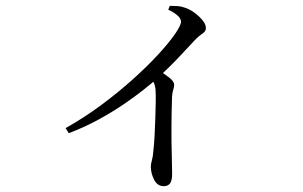

<svg xmlns="http://www.w3.org/2000/svg" viewBox="-20 -582 1040 660"><path d="M205.5 -141.6Q268.9 -177.1 328.1 -221Q387.2 -264.9 437.1 -309.8Q487 -354.6 524.1 -395Q561.1 -435.4 581.7 -465.2Q602.2 -495 602.2 -507.3Q602.2 -519.1 588.4 -530.3Q574.6 -541.6 558.4 -548.6L563.6 -561.9Q576.9 -561.6 589.8 -561Q602.7 -560.4 616.8 -555.2Q633.3 -549.8 649.6 -537.5Q665.9 -525.2 676.8 -511.6Q687.7 -497.9 687.7 -486.4Q687.7 -477.9 683.5 -473.3Q679.4 -468.7 671.8 -463.6Q664.2 -458.5 653.2 -447.7Q628.9 -421.9 595.9 -386.5Q562.9 -351.2 518.3 -310.8Q502.9 -296.8 473.7 -273.6Q444.6 -250.4 405.4 -223.7Q366.2 -196.9 318.3 -170.8Q270.3 -144.6 216.4 -124.1ZM542.7 58Q521.1 58 509.8 35.7Q498.5 13.5 498.5 -8.5Q498.5 -18.7 502.2 -31.4Q505.9 -44 507.1 -62.8Q509.7 -84.6 511.3 -114.4Q512.9 -144.3 513.9 -175.2Q514.9 -206 515.3 -231.1Q515.7 -256.2 514.9 -269.2Q514.1 -284.7 509.7 -295.4Q505.3 -306.2 492.5 -320.6L520.4 -345Q542.8 -329.5 560.7 -316Q578.6 -302.6 578.6 -290.7Q578.6 -282.6 575.5 -273.6Q572.4 -264.5 571.4 -249.5Q569.6 -195.4 569.4 -142.4Q569.2 -89.5 570.5 -47.5Q571.7 -5.5 571.7 16.3Q571.7 38.3 564.6 48.2Q557.5 58 542.7 58Z"/></svg>

Font: Noto Serif HK ExtraLight
Style: Regular
Weight: 200
Designer: Ryoko NISHIZUKA 西塚涼子 (kana & ideographs); Frank Grießhammer (Latin, Greek & Cyrillic); Wenlong ZHANG 张文龙 (bopomofo); San
Foundry: Adobe
Version: Version 2.002-H1;hotconv 1.1.0;makeotfexe 2.6.0